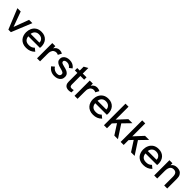

<svg xmlns="http://www.w3.org/2000/svg" viewBox="516 -2539 4390 4390"><g transform="rotate(45 2711.0 -344.0)"><path d="M303 0H221.5L20 -493H127.5L261.5 -127L397.5 -493H504Z M802 9H797.5Q736.5 9 690.5 -10.5Q643 -30.5 611.5 -65.5Q580 -100 564.5 -146.5Q549 -192.5 549 -243.5Q549 -309 575.5 -369Q602.5 -429 659 -466.5Q715 -502 793.5 -502H798Q855 -502 898 -483Q942.5 -463.5 972 -430.5Q1001.5 -397 1016 -353Q1030.5 -309.5 1030.5 -260.5Q1030.5 -239.5 1027.5 -215.5H651.5Q654.5 -156 692 -117Q730 -80 802.5 -80Q848.5 -80 881 -93.5Q914 -107 941.5 -136L1014 -77Q968 -31.5 917 -11.5Q866 9 802 9ZM933 -292V-299Q933 -329 919 -355H918.5Q903 -383.5 871.5 -401.8Q840 -420 792 -420Q749 -420 718.5 -402.2Q688 -384.5 670.8 -355.5Q653.5 -326.5 650 -292Z M1246.5 0H1148.5V-493H1247.5V-421.5Q1268.5 -458 1303.2 -480Q1338 -502 1382 -502Q1432 -502 1475 -477.5L1428 -392Q1399 -407.5 1366 -407.5Q1331.5 -407.5 1301 -386.8Q1270.5 -366 1255 -318Q1246.5 -296.5 1246.5 -224Z M1711 9Q1583.5 9 1504.5 -97.5L1571.5 -155Q1597.5 -114 1636 -93.2Q1674.5 -72.5 1718 -72.5Q1763.5 -72.5 1785 -91Q1806.5 -109.5 1806.5 -139Q1806.5 -171 1780 -186.8Q1753.5 -202.5 1693 -217.5Q1585 -241.5 1549 -288Q1524.5 -316 1524.5 -362.5Q1524.5 -405.5 1548.5 -437Q1572.5 -468.5 1613 -485.2Q1653.5 -502 1702.5 -502Q1764.5 -502 1810.8 -478.8Q1857 -455.5 1887.5 -412L1819.5 -359.5Q1772.5 -423 1699 -423Q1665 -423 1640.8 -409.5Q1616.5 -396 1616.5 -368.5Q1616.5 -343.5 1639.8 -331Q1663 -318.5 1720.5 -304.5Q1778 -291.5 1814.8 -276Q1851.5 -260.5 1876 -232Q1902.5 -201 1902.5 -149Q1902.5 -100 1878 -64.5Q1853.5 -29 1810.2 -10Q1767 9 1711 9Z M2172.5 9Q2133.5 9 2102.8 -5.2Q2072 -19.5 2054.5 -50.5Q2037 -81.5 2037 -132V-416H1956V-493H2037V-619L2134.5 -673.5V-493H2256V-416H2134.5V-140.5Q2134.5 -108.5 2147.2 -89.8Q2160 -71 2195.5 -71Q2220 -71 2256 -81V-5Q2211.5 9 2172.5 9Z M2458.5 0H2360.5V-493H2459.5V-421.5Q2480.5 -458 2515.2 -480Q2550 -502 2594 -502Q2644 -502 2687 -477.5L2640 -392Q2611 -407.5 2578 -407.5Q2543.5 -407.5 2513 -386.8Q2482.5 -366 2467 -318Q2458.5 -296.5 2458.5 -224Z M2965.5 9H2961Q2900 9 2854 -10.5Q2806.5 -30.5 2775 -65.5Q2743.5 -100 2728 -146.5Q2712.5 -192.5 2712.5 -243.5Q2712.5 -309 2739 -369Q2766 -429 2822.5 -466.5Q2878.5 -502 2957 -502H2961.5Q3018.5 -502 3061.5 -483Q3106 -463.5 3135.5 -430.5Q3165 -397 3179.5 -353Q3194 -309.5 3194 -260.5Q3194 -239.5 3191 -215.5H2815Q2818 -156 2855.5 -117Q2893.5 -80 2966 -80Q3012 -80 3044.5 -93.5Q3077.5 -107 3105 -136L3177.5 -77Q3131.5 -31.5 3080.5 -11.5Q3029.5 9 2965.5 9ZM3096.5 -292V-299Q3096.5 -329 3082.5 -355H3082Q3066.5 -383.5 3035 -401.8Q3003.5 -420 2955.5 -420Q2912.5 -420 2882 -402.2Q2851.5 -384.5 2834.2 -355.5Q2817 -326.5 2813.5 -292Z M3764 0H3647.5L3490.5 -244L3410 -156V0H3312V-697H3410V-278.5L3608.5 -493H3739.5L3562 -310Z M4304 0H4187.5L4030.5 -244L3950 -156V0H3852V-697H3950V-278.5L4148.5 -493H4279.5L4102 -310Z M4590 9H4585.5Q4524.5 9 4478.5 -10.5Q4431 -30.5 4399.5 -65.5Q4368 -100 4352.5 -146.5Q4337 -192.5 4337 -243.5Q4337 -309 4363.5 -369Q4390.5 -429 4447 -466.5Q4503 -502 4581.5 -502H4586Q4643 -502 4686 -483Q4730.5 -463.5 4760 -430.5Q4789.5 -397 4804 -353Q4818.5 -309.5 4818.5 -260.5Q4818.5 -239.5 4815.5 -215.5H4439.5Q4442.5 -156 4480 -117Q4518 -80 4590.5 -80Q4636.5 -80 4669 -93.5Q4702 -107 4729.5 -136L4802 -77Q4756 -31.5 4705 -11.5Q4654 9 4590 9ZM4721 -292V-299Q4721 -329 4707 -355H4706.5Q4691 -383.5 4659.5 -401.8Q4628 -420 4580 -420Q4537 -420 4506.5 -402.2Q4476 -384.5 4458.8 -355.5Q4441.5 -326.5 4438 -292Z M5358 0H5260V-280Q5260 -350.5 5234 -383.2Q5208 -416 5155.5 -416Q5093 -416 5063.8 -371.8Q5034.5 -327.5 5034.5 -242.5V0H4936.5V-493H5034.5V-429.5Q5082 -502 5181 -502Q5235 -502 5274.8 -481.8Q5314.5 -461.5 5336.2 -420.2Q5358 -379 5358 -315.5Z"/></g></svg>

Font: Acari Sans Neue SemiBold
Style: Regular
Weight: 600
Designer: Alfredo Marco Pradil (font), Cristiano Sobral (main changes)
Foundry: Hanken Design Co. (font), Cristiano Sobral (main changes)
Version: Version 2.459;March 19, 2022;FontCreator 14.0.0.2808 64-bit;